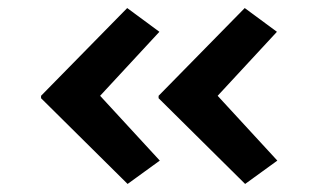

<svg xmlns="http://www.w3.org/2000/svg" viewBox="-20 -499 827 477"><path d="M589 -42 374 -255V-261L588 -479L668 -420L505 -244L506 -277L669 -100ZM297 -42 82 -255V-261L296 -479L376 -420L213 -244L214 -277L377 -100Z"/></svg>

Font: Lexend Peta Medium
Style: Regular
Weight: 500
Designer: Bonnie Shaver-Troup, Thomas Jockin
Foundry: Lexend
Version: Version 1.007